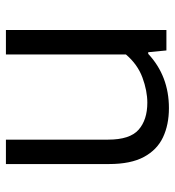

<svg xmlns="http://www.w3.org/2000/svg" viewBox="9 -600 591 649"><g transform="rotate(90 304.5 -275.5)"><path d="M81.5 0V-542.5H150.5L156.5 -481H162Q237 -551 345.5 -551Q401.5 -551 444 -531Q486.5 -511 510.5 -466.5Q534.5 -422 534.5 -348.5V0H452V-345.5Q452 -419 418.5 -448.5Q385 -478 327 -478Q287 -478 242.2 -461.5Q197.5 -445 164 -405.5V0Z"/></g></svg>

Font: Encode Sans SmExp
Style: Regular
Weight: 400
Width: 6
Designer: Multiple Designers
Foundry: Impallari Type
Version: Version 3.002; ttfautohint (v1.8.3) -l 8 -r 50 -G 200 -x 14 